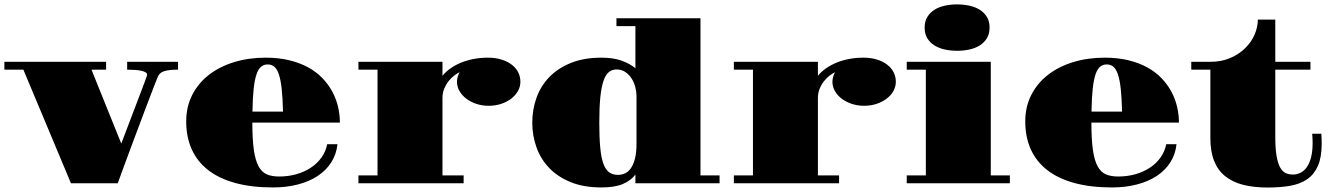

<svg xmlns="http://www.w3.org/2000/svg" viewBox="-24 -820 5943 859"><path d="M80.6 -508.3H-4.4V-543.5H450.7V-508.3H385.3L518.6 -177.7Q528.8 -204.6 541 -236.6Q553.2 -268.6 565.7 -301.3Q578.1 -334 589.8 -364.7Q601.6 -395.5 610.8 -419.9Q620.1 -444.3 626 -460.4Q631.8 -476.6 632.8 -479.5Q634.3 -482.9 634.3 -485.4Q634.3 -491.7 627.7 -496.1Q621.1 -500.5 609.1 -503.2Q597.2 -505.9 580.8 -507.1Q564.5 -508.3 544.9 -508.3V-543.5H772.5V-508.3Q751 -508.3 735.6 -506.6Q720.2 -504.9 709.7 -501.2Q699.2 -497.6 692.6 -491.7Q686 -485.8 682.6 -477.5Q678.7 -469.2 670.4 -447.5Q662.1 -425.8 650.4 -395.5Q638.7 -365.2 624.8 -328.4Q610.8 -291.5 596.2 -252.4Q581.5 -213.4 567.1 -174.8Q552.7 -136.2 540.3 -102.5Q527.8 -68.8 518.1 -42Q508.3 -15.1 502.9 0H293.5Z M809.1 -276.9Q809.1 -342.3 835.9 -395Q862.8 -447.8 910.4 -484.9Q958 -522 1023.2 -542Q1088.4 -562 1164.6 -562Q1223.1 -562 1270.8 -550.3Q1318.4 -538.6 1355.2 -518.3Q1392.1 -498 1418.7 -470.2Q1445.3 -442.4 1462.6 -410.2Q1480 -377.9 1488.3 -342.5Q1496.6 -307.1 1496.6 -271.5H1105Q1105 -196.8 1111.6 -149.9Q1118.2 -103 1132.6 -76.4Q1147 -49.8 1169.7 -40Q1192.4 -30.3 1224.6 -30.3Q1265.6 -30.3 1301.8 -40.5Q1337.9 -50.8 1366.5 -69.6Q1395 -88.4 1414.1 -115Q1433.1 -141.6 1439.9 -174.8H1485.8Q1481 -129.4 1458 -93.5Q1435.1 -57.6 1397.2 -32.7Q1359.4 -7.8 1308.3 5.4Q1257.3 18.6 1196.8 18.6Q1101.6 18.6 1029.1 -1.2Q956.5 -21 907.7 -58.8Q858.9 -96.7 834 -151.6Q809.1 -206.5 809.1 -276.9ZM1242.2 -320.8Q1240.7 -381.8 1236.3 -422.4Q1231.9 -462.9 1223.6 -487.3Q1215.3 -511.7 1203.1 -521.7Q1190.9 -531.7 1173.8 -531.7Q1156.7 -531.7 1144.3 -521.7Q1131.8 -511.7 1123.5 -487.3Q1115.2 -462.9 1110.8 -422.4Q1106.4 -381.8 1105.5 -320.8Z M1579.6 -35.2H1665V-508.3H1579.6V-543.5H1955.6V-481Q1971.2 -500 1992.7 -514.9Q2014.2 -529.8 2040.3 -540.3Q2066.4 -550.8 2096.4 -556.4Q2126.5 -562 2158.7 -562Q2192.4 -562 2219.2 -553.7Q2246.1 -545.4 2265.1 -531Q2284.2 -516.6 2294.2 -496.8Q2304.2 -477.1 2304.2 -454.1Q2304.2 -432.1 2293.2 -412.6Q2282.2 -393.1 2262.9 -378.4Q2243.7 -363.8 2217.8 -355.2Q2191.9 -346.7 2162.6 -346.7Q2133.3 -346.7 2107.4 -355.2Q2081.5 -363.8 2062.3 -378.4Q2043 -393.1 2031.7 -412.6Q2020.5 -432.1 2020.5 -454.1Q2020.5 -465.3 2023.7 -476.3Q2026.9 -487.3 2032.2 -497.1Q2022 -492.2 2008.5 -482.2Q1995.1 -472.2 1983.4 -457.5Q1971.7 -442.9 1963.6 -423.6Q1955.6 -404.3 1955.6 -381.8V-35.2H2050.3V0H1579.6Z M2357.4 -271.5Q2357.4 -329.6 2376.2 -382.3Q2395 -435.1 2433.3 -474.9Q2471.7 -514.6 2529.8 -538.3Q2587.9 -562 2666.5 -562Q2720.2 -562 2757.3 -548.6Q2794.4 -535.2 2818.8 -514.6V-703.1H2733.9V-738.3H3109.9V-35.2H3195.3V0H2818.8V-39.1Q2798.8 -12.2 2762.7 3.2Q2726.6 18.6 2666.5 18.6Q2587.9 18.6 2529.8 -4.9Q2471.7 -28.3 2433.3 -68.4Q2395 -108.4 2376.2 -160.9Q2357.4 -213.4 2357.4 -271.5ZM2740.7 -37.6Q2758.8 -37.6 2773.9 -45.2Q2789.1 -52.7 2800 -69.6Q2811 -86.4 2817.4 -112.8Q2823.7 -139.2 2823.7 -177.2V-390.1Q2823.7 -409.2 2818.4 -430.2Q2813 -451.2 2801.8 -468.8Q2790.5 -486.3 2773.7 -497.8Q2756.8 -509.3 2734.4 -509.3Q2713.9 -509.3 2699.2 -496.8Q2684.6 -484.4 2675.3 -456.1Q2666 -427.7 2661.6 -382.6Q2657.2 -337.4 2657.2 -271.5Q2657.2 -205.1 2661.4 -160.2Q2665.5 -115.2 2675.3 -88.1Q2685.1 -61 2701.2 -49.3Q2717.3 -37.6 2740.7 -37.6Z M3259.3 -35.2H3344.7V-508.3H3259.3V-543.5H3635.3V-481Q3650.9 -500 3672.4 -514.9Q3693.8 -529.8 3720 -540.3Q3746.1 -550.8 3776.1 -556.4Q3806.2 -562 3838.4 -562Q3872.1 -562 3898.9 -553.7Q3925.8 -545.4 3944.8 -531Q3963.9 -516.6 3973.9 -496.8Q3983.9 -477.1 3983.9 -454.1Q3983.9 -432.1 3972.9 -412.6Q3961.9 -393.1 3942.6 -378.4Q3923.3 -363.8 3897.5 -355.2Q3871.6 -346.7 3842.3 -346.7Q3813 -346.7 3787.1 -355.2Q3761.2 -363.8 3741.9 -378.4Q3722.7 -393.1 3711.4 -412.6Q3700.2 -432.1 3700.2 -454.1Q3700.2 -465.3 3703.4 -476.3Q3706.5 -487.3 3711.9 -497.1Q3701.7 -492.2 3688.2 -482.2Q3674.8 -472.2 3663.1 -457.5Q3651.4 -442.9 3643.3 -423.6Q3635.3 -404.3 3635.3 -381.8V-35.2H3730V0H3259.3Z M4258.3 -592.8Q4230 -592.8 4203.6 -598.4Q4177.2 -604 4157.2 -616.5Q4137.2 -628.9 4125 -648.4Q4112.8 -668 4112.8 -696.3Q4112.8 -724.6 4125 -744.4Q4137.2 -764.2 4157.2 -776.6Q4177.2 -789.1 4203.6 -794.7Q4230 -800.3 4258.3 -800.3Q4286.1 -800.3 4312.5 -794.7Q4338.9 -789.1 4358.9 -776.6Q4378.9 -764.2 4391.1 -744.6Q4403.3 -725.1 4403.3 -696.8Q4403.3 -668.5 4391.1 -648.7Q4378.9 -628.9 4358.9 -616.5Q4338.9 -604 4312.5 -598.4Q4286.1 -592.8 4258.3 -592.8ZM4032.7 -35.2H4118.2V-508.3H4032.7V-543.5H4408.7V-35.2H4494.1V0H4032.7Z M4563 -276.9Q4563 -342.3 4589.8 -395Q4616.7 -447.8 4664.3 -484.9Q4711.9 -522 4777.1 -542Q4842.3 -562 4918.5 -562Q4977.1 -562 5024.7 -550.3Q5072.3 -538.6 5109.1 -518.3Q5146 -498 5172.6 -470.2Q5199.2 -442.4 5216.6 -410.2Q5233.9 -377.9 5242.2 -342.5Q5250.5 -307.1 5250.5 -271.5H4858.9Q4858.9 -196.8 4865.5 -149.9Q4872.1 -103 4886.5 -76.4Q4900.9 -49.8 4923.6 -40Q4946.3 -30.3 4978.5 -30.3Q5019.5 -30.3 5055.7 -40.5Q5091.8 -50.8 5120.4 -69.6Q5148.9 -88.4 5168 -115Q5187 -141.6 5193.8 -174.8H5239.7Q5234.9 -129.4 5211.9 -93.5Q5189 -57.6 5151.1 -32.7Q5113.3 -7.8 5062.3 5.4Q5011.2 18.6 4950.7 18.6Q4855.5 18.6 4783 -1.2Q4710.4 -21 4661.6 -58.8Q4612.8 -96.7 4587.9 -151.6Q4563 -206.5 4563 -276.9ZM4996.1 -320.8Q4994.6 -381.8 4990.2 -422.4Q4985.8 -462.9 4977.5 -487.3Q4969.2 -511.7 4957 -521.7Q4944.8 -531.7 4927.7 -531.7Q4910.6 -531.7 4898.2 -521.7Q4885.7 -511.7 4877.4 -487.3Q4869.1 -462.9 4864.7 -422.4Q4860.4 -381.8 4859.4 -320.8Z M5391.1 -508.3H5305.7V-543.5H5391.1Q5440.4 -543.5 5479.7 -560.3Q5519 -577.1 5546.6 -604.2Q5574.2 -631.3 5588.9 -665Q5603.5 -698.7 5603.5 -732.4H5681.6V-543.5H5838.9V-508.3H5681.6V-207.5Q5681.6 -155.3 5687.3 -122.3Q5692.9 -89.4 5703.4 -70.8Q5713.9 -52.2 5728.3 -45.7Q5742.7 -39.1 5760.3 -39.1Q5777.3 -39.1 5793.5 -46.6Q5809.6 -54.2 5821.8 -71Q5834 -87.9 5841.3 -115Q5848.6 -142.1 5848.6 -181.6Q5848.6 -190.9 5848.1 -200.9Q5847.7 -210.9 5846.7 -221.7H5887.7Q5889.2 -197.3 5889.2 -177.2Q5889.2 -116.2 5872.3 -77.9Q5855.5 -39.6 5824.2 -18.1Q5793 3.4 5748.3 11.2Q5703.6 19 5647.9 19Q5585.4 19 5537.6 6.8Q5489.7 -5.4 5457 -32Q5424.3 -58.6 5407.7 -100.6Q5391.1 -142.6 5391.1 -202.6Z"/></svg>

Font: GravitasOne
Style: Regular
Weight: 400
Designer: Riccardo De Franceschi
Foundry: Sorkin Type Co.
Version: Version 1.001